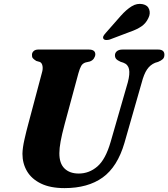

<svg xmlns="http://www.w3.org/2000/svg" viewBox="-20 -955 866 988"><path d="M549.5 -225.5 638 -532.5Q649 -574.5 644 -599Q639 -623.5 614.5 -632.5L600.5 -637Q584 -644.5 577.8 -651.8Q571.5 -659 571.5 -670.5Q571.5 -683 581.5 -691.5Q591.5 -700 610.5 -700H793.5Q826 -700 826 -673.5Q826 -659 817.8 -651Q809.5 -643 793.5 -636.5L778.5 -632Q753 -621.5 736.8 -597.8Q720.5 -574 708.5 -527.5L620.5 -220Q584.5 -96.5 508.5 -41.8Q432.5 13 312 13Q239 13 190.8 -10.5Q142.5 -34 119 -74Q95.5 -114 95.5 -163.5Q96 -194 105.8 -237.2Q115.5 -280.5 125 -315L195.5 -580Q201.5 -599 198.8 -615Q196 -631 185.5 -636L166.5 -641.5Q154 -649.5 149 -655.5Q144 -661.5 144.5 -673Q144.5 -684 153 -692Q161.5 -700 176.5 -700H437Q470.5 -700 470.5 -675Q470 -664.5 463 -654Q456 -643.5 442 -638.5L420 -633.5Q405 -628.5 397.8 -615.8Q390.5 -603 383.5 -578L312.5 -315.5Q298 -261.5 291.8 -226.8Q285.5 -192 285.5 -167Q285 -114.5 311.8 -88.2Q338.5 -62 385 -62Q439 -62 481.2 -98.5Q523.5 -135 549.5 -225.5ZM601.5 -873.5Q630 -905.5 657.5 -922.5Q685 -939.5 714.5 -933.5Q740.5 -928 747.8 -906.2Q755 -884.5 743.5 -862Q731 -835 707.5 -819Q684 -803 647.5 -790.5L544.5 -751.5Q535 -748.5 525.2 -749.2Q515.5 -750 512 -756Q508.5 -763 513 -770.8Q517.5 -778.5 525 -786.5Z"/></svg>

Font: Fraunces 9pt S000
Style: Bold Italic
Weight: 700
Italic angle: -16°
Version: Version 1.000; ttfautohint (v1.8.3)